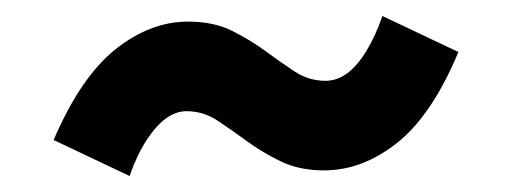

<svg xmlns="http://www.w3.org/2000/svg" viewBox="-20 -450 640 240"><path d="M385 -237Q354 -237 330.5 -248.5Q307 -260 288 -274Q269 -288 251.5 -299.5Q234 -311 213 -311Q200 -311 187.5 -302Q175 -293 163 -274.5Q151 -256 142 -230L47 -275Q81 -354 124.5 -388.5Q168 -423 215 -423Q247 -423 270 -411.5Q293 -400 312 -386Q331 -372 348.5 -360.5Q366 -349 387 -349Q401 -349 413.5 -358Q426 -367 437.5 -385.5Q449 -404 458 -430L553 -385Q520 -306 476.5 -271.5Q433 -237 385 -237Z"/></svg>

Font: Source Code Pro ExtraBold
Style: Regular
Weight: 800
Monospace: yes
Designer: Paul D. Hunt, Teo Tuominen
Foundry: Adobe Systems Incorporated
Version: Version 1.018;hotconv 1.0.116;makeotfexe 2.5.65601